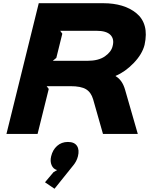

<svg xmlns="http://www.w3.org/2000/svg" viewBox="-20 -830 948 1190"><path d="M678.2 -544.9Q689.5 -587.9 664.6 -613.5Q639.6 -639.2 578.1 -639.2H353L366.2 -621.1L329.1 -471.2L307.1 -453.1H522Q590.3 -453.1 630.1 -480.7Q669.9 -508.3 678.2 -544.9ZM462.9 139.2Q455.1 169.4 435.1 193.8L317.9 339.8L258.8 299.8L312 236.8L334 224.1Q310.1 217.8 299.8 193.6Q289.6 169.4 296.9 139.2Q306.2 99.1 333.7 74.5Q361.3 49.8 400.9 49.8Q441.4 49.8 457.3 74.5Q473.1 99.1 462.9 139.2ZM754.9 -274.9 834 0H618.2L557.1 -214.8Q544.4 -257.8 513.2 -276.9Q481.9 -295.9 417 -295.9H269L282.2 -278.8L212.9 0H20L220.2 -810.1H621.1Q683.6 -810.1 735.6 -794.7Q787.6 -779.3 825.9 -747.6Q864.3 -715.8 877.4 -667.2Q890.6 -618.7 876 -551.8Q861.3 -494.1 808.8 -439.5Q756.3 -384.8 696.8 -359.9V-357.9Q737.8 -334 754.9 -274.9Z"/></svg>

Font: Sinkin Sans 800 Black Italic
Style: Regular
Weight: 900
Italic angle: -112°
Designer: Keith Bates
Foundry: K-Type
Version: Sinkin Sans (version 1.0)  by Keith Bates   •   © 2014   www